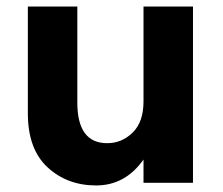

<svg xmlns="http://www.w3.org/2000/svg" viewBox="-20 -558 680 586"><path d="M418 -248V-538H569V0H418V-71Q362 8 273.5 8Q185 8 125 -47.5Q65 -103 65 -212V-538H216V-245Q216 -121 307 -121Q352 -121 385 -153.5Q418 -186 418 -248Z"/></svg>

Font: Montserrat Alternates
Style: Bold
Weight: 700
Version: Version 2.001